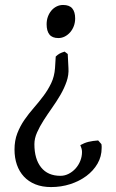

<svg xmlns="http://www.w3.org/2000/svg" viewBox="-20 -489 473 782"><path d="M207 -258.8Q215.3 -266.6 222.9 -270.8Q230.5 -274.9 243.2 -278.8L255.9 -269L258.8 -211.9Q260.7 -184.1 251.2 -156.7Q241.7 -129.4 226.1 -102.5Q210.4 -75.7 192.1 -49.8Q173.8 -23.9 157.7 1.2Q141.6 26.4 130.9 50.5Q120.1 74.7 120.1 98.1Q120.1 158.7 147.5 192.9Q174.8 227.1 226.1 227.1Q243.7 227.1 259.5 219Q275.4 210.9 287.6 197.5Q299.8 184.1 306.9 166.5Q314 148.9 314 129.9Q314 122.6 312 115.7Q310.1 108.9 307.1 102.1Q323.7 92.8 340.8 88.6Q357.9 84.5 379.9 83L393.1 98.1Q394 102.1 394 106V113.8Q394 148.4 377.2 177.5Q360.4 206.5 331.8 227.8Q303.2 249 266.1 261Q229 272.9 188 272.9Q151.9 272.9 124 261.7Q96.2 250.5 77.4 230.2Q58.6 210 48.8 181.9Q39.1 153.8 39.1 120.1Q39.1 83.5 50.5 54Q62 24.4 79.6 -1Q97.2 -26.4 117.7 -49.8Q138.2 -73.2 156.7 -97.9Q175.3 -122.6 188.5 -150.1Q201.7 -177.7 204.1 -211.9ZM286.1 -414.1Q286.1 -397.5 280.8 -383.1Q275.4 -368.7 265.9 -357.7Q256.3 -346.7 243.9 -340.3Q231.4 -334 217.8 -334Q192.9 -334 181.4 -348.4Q169.9 -362.8 169.9 -390.1Q169.9 -406.7 175 -420.9Q180.2 -435.1 189.2 -445.8Q198.2 -456.5 210.4 -462.6Q222.7 -468.8 236.8 -468.8Q262.7 -468.8 274.4 -454.6Q286.1 -440.4 286.1 -414.1Z"/></svg>

Font: Gentium Plus Eur
Style: Regular
Weight: 400
Designer: J. Victor Gaultney, Annie Olsen, Iska Routamaa, Becca Hirsbrunner
Foundry: SIL International
Version: Version 5.000